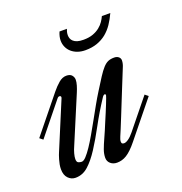

<svg xmlns="http://www.w3.org/2000/svg" viewBox="-156 -593 644 680"><g transform="rotate(-20 166.5 -253.0)"><path d="M49.8 -106.9Q44.4 -95.2 41 -82.8Q37.6 -70.3 37.6 -62Q37.6 -50.8 43.5 -48.1Q49.3 -45.4 56.2 -45.4Q63.5 -45.4 73.2 -55.9Q83 -66.4 94.5 -83.5Q106 -100.6 118.9 -123Q131.8 -145.5 145 -169.2Q158.2 -192.9 171.4 -216.6Q184.6 -240.2 197.3 -260.3Q214.4 -287.6 225.8 -305.4Q237.3 -323.2 247.1 -334Q256.8 -344.7 266.4 -348.9Q275.9 -353 289.6 -353Q299.8 -353 306.2 -347.7Q312.5 -342.3 312.5 -334.5Q312.5 -328.1 310.8 -321.3Q309.1 -314.5 306.6 -309.1Q304.7 -304.7 298.1 -288.1Q291.5 -271.5 282 -248.3Q272.5 -225.1 262 -198.7Q251.5 -172.4 241.9 -148.7Q232.4 -125 224.9 -106.9Q217.3 -88.9 214.8 -83Q212.9 -78.6 211.4 -73.7Q210 -68.8 210 -65.4Q210 -59.6 212.6 -57.6Q215.3 -55.7 219.7 -55.7Q226.6 -55.7 236.3 -62.5Q246.1 -69.3 256.8 -82.5L346.2 -192.9L358.4 -183.1L250.5 -49.8Q238.8 -35.2 228.5 -25.4Q218.3 -15.6 209.2 -10Q200.2 -4.4 191.2 -2Q182.1 0.5 172.9 0.5Q158.2 0.5 148.4 -8.1Q138.7 -16.6 138.7 -29.8Q138.7 -44.4 144.3 -60.1Q149.9 -75.7 160.6 -99.1Q164.6 -107.4 170.2 -120.8Q175.8 -134.3 182.1 -149.2Q188.5 -164.1 194.8 -179.2Q201.2 -194.3 206.1 -206.8Q210.9 -219.2 214.1 -227.5Q217.3 -235.8 217.3 -237.3Q217.3 -242.2 213.9 -242.2Q209.5 -242.2 204.6 -234.9Q173.8 -188 150.9 -145.3Q127.9 -102.5 106.9 -70.1Q85.9 -37.6 64.7 -18.6Q43.5 0.5 16.6 0.5Q0.5 0.5 -11 -11.5Q-22.5 -23.4 -22.5 -45.4Q-22.5 -54.2 -20.8 -63.5Q-19 -72.8 -16.6 -80.8Q-14.2 -88.9 -12 -95.2Q-9.8 -101.6 -8.3 -104.5L64.9 -279.8Q66.4 -283.2 66.4 -285.2Q66.4 -288.1 64.7 -289.3Q63 -290.5 60.5 -290.5Q55.7 -290.5 51.8 -285.2L-44.9 -165.5L-57.1 -175.3L52.7 -311Q65.4 -326.7 79.3 -338.6Q93.3 -350.6 108.4 -350.6Q122.6 -350.6 128.9 -343Q135.3 -335.4 135.3 -326.2Q135.3 -316.9 131.8 -305.2Q128.4 -293.5 123 -280.8ZM331.1 -505.9Q321.8 -485.4 310.1 -468Q298.3 -450.7 283 -438.2Q267.6 -425.8 248 -418.9Q228.5 -412.1 204.1 -412.1Q188 -412.1 174.8 -416.7Q161.6 -421.4 152.1 -429.7Q142.6 -438 137.5 -449.5Q132.3 -460.9 132.3 -474.1Q132.3 -488.8 139.6 -505.9H167.5Q165.5 -501.5 164.1 -495.6Q162.6 -489.7 162.6 -483.4Q162.6 -477.1 164.8 -470.9Q167 -464.8 172.4 -460Q177.7 -455.1 186.8 -452.1Q195.8 -449.2 210 -449.2Q231 -449.2 246.1 -454.8Q261.2 -460.4 271.7 -469Q282.2 -477.5 288.8 -487.3Q295.4 -497.1 299.3 -505.9H331.1Z"/></g></svg>

Font: Dynalight
Style: Regular
Weight: 400
Version: Version 1.000